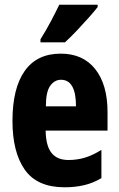

<svg xmlns="http://www.w3.org/2000/svg" viewBox="-20 -879 505 816"><path d="M238 -651Q333 -651 385 -585Q437 -519 437 -403V-324H174Q175 -259 199 -229Q223 -199 271 -199Q308 -199 341 -209Q374 -219 411 -242V-122Q376 -101 337.5 -92Q299 -83 255 -83Q138 -83 85.5 -157.5Q33 -232 33 -365Q33 -504 85 -577.5Q137 -651 238 -651ZM239 -540Q212 -540 193.5 -514.5Q175 -489 175 -427H303Q303 -540 239 -540ZM395 -849Q382 -832 358 -805Q334 -778 307 -749.5Q280 -721 256 -699H152V-712Q177 -752 196.5 -789Q216 -826 232 -859H395Z"/></svg>

Font: Noto Sans Kannada UI ExtraCondensed ExtraBold
Style: Regular
Weight: 800
Width: 2
Designer: Jelle Bosma - Monotype Design Team
Foundry: Monotype Imaging Inc.
Version: Version 2.005; ttfautohint (v1.8.4.7-5d5b)